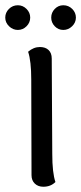

<svg xmlns="http://www.w3.org/2000/svg" viewBox="-37 -700 309 731"><path d="M174 -7Q156 11 128 11Q108 11 95.5 -1Q83 -13 83 -33L82 -396Q82 -468 70 -503Q91 -521 115 -521Q136 -521 148 -509.5Q160 -498 160 -477L162 -114Q162 -42 174 -7ZM-17 -633Q-17 -652 -3 -666Q11 -680 31 -680Q50 -680 64 -666Q78 -652 78 -633Q78 -614 64 -600Q50 -586 31 -586Q12 -586 -2.5 -600Q-17 -614 -17 -633ZM158 -633Q158 -652 171.5 -666Q185 -680 204 -680Q224 -680 238 -666Q252 -652 252 -633Q252 -614 237.5 -600Q223 -586 204 -586Q185 -586 171.5 -600Q158 -614 158 -633Z"/></svg>

Font: Arima Madurai
Style: Regular
Weight: 400
Designer: Joana Correia and Natanael Gama
Foundry: NDISCOVER
Version: Version 1.020